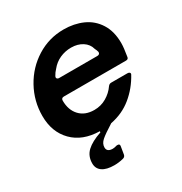

<svg xmlns="http://www.w3.org/2000/svg" viewBox="-181 -708 1002 1055"><g transform="rotate(-30 320.0 -180.0)"><path d="M609 -350Q609 -321 600 -268Q599 -253 583 -253H189Q172 -253 172 -236Q172 -177 205.5 -141Q239 -105 298 -105Q340 -105 375 -125.5Q410 -146 432 -178Q440 -189 452 -189H555Q564 -189 568.5 -184.5Q573 -180 570 -173Q533 -105 475.5 -58Q418 -11 341 4Q285 39 263.5 58Q242 77 242 101Q242 130 279 130Q289 130 306 125H311Q326 125 323 140L315 189Q312 203 297 206Q269 213 241 213Q192 213 166 195Q140 177 140 144Q140 97 171 68Q202 39 264 18L265 11Q157 9 95 -54Q33 -117 33 -219Q33 -313 78 -394.5Q123 -476 200.5 -524.5Q278 -573 371 -573Q437 -573 491 -549Q545 -525 577 -474.5Q609 -424 609 -350ZM460 -354Q468 -354 472.5 -358.5Q477 -363 476 -371Q473 -383 467 -394Q458 -428 428 -447Q398 -466 357 -466Q319 -466 285.5 -451Q252 -436 228 -406Q215 -393 204 -373Q202 -367 202 -366Q202 -361 206 -357.5Q210 -354 217 -354Z"/></g></svg>

Font: Open Sauce Two
Style: Bold Italic
Weight: 700
Italic angle: -10°
Designer: Alfredo Marco Pradil
Foundry: Creative Sauce Fz LLC
Version: Version 1.477